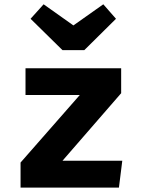

<svg xmlns="http://www.w3.org/2000/svg" viewBox="-20 -856 655 876"><path d="M265.1 -122.6H537.9L522.6 0H73.8V-114.4L344.1 -422.6H96.4V-544.6H532.8V-430.8ZM451.3 -836.4 509.2 -770.3 364.6 -627.2H265.1L119.5 -770.3L179 -836.4L314.9 -740Z"/></svg>

Font: Fira Code
Style: Bold
Weight: 700
Monospace: yes
Designer: Carrois Corporate, Edenspiekermann AG, Nikita Prokopov
Foundry: Carrois Corporate, Edenspiekermann AG, Nikita Prokopov
Version: Version 6.000; ttfautohint (v1.8.2) -l 8 -r 50 -G 200 -x 14 